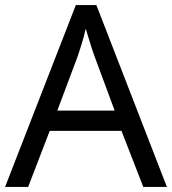

<svg xmlns="http://www.w3.org/2000/svg" viewBox="-20 -737 679 757"><path d="M545 0 459 -221H176L91 0H0L279 -717H360L638 0ZM352 -517Q349 -525 342 -546Q335 -567 328.5 -589.5Q322 -612 318 -624Q311 -593 302 -563.5Q293 -534 287 -517L206 -301H432Z"/></svg>

Font: Noto Sans Siddham
Style: Regular
Weight: 400
Designer: Monotype Design Team
Foundry: Monotype Imaging Inc.
Version: Version 2.004; ttfautohint (v1.8.4.7-5d5b)